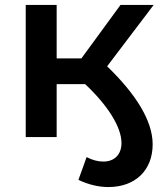

<svg xmlns="http://www.w3.org/2000/svg" viewBox="-20 -554 658 776"><path d="M601 -534H467L309 -318H209V-534H84V0H209V-214H324C414 -130 471 -41 471 24C471 71 442 99 398 99C376 99 353 93 330 81L297 173C337 192 378 202 418 202C525 202 597 136 597 29C597 -65 530 -173 413 -286Z"/></svg>

Font: Talent
Style: Bold
Weight: 600
Designer: Mike Powis
Version: Version 1.001;hotconv 1.0.109;makeotfexe 2.5.65596